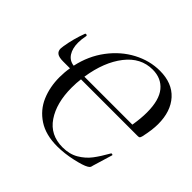

<svg xmlns="http://www.w3.org/2000/svg" viewBox="-160 -805 986 986"><g transform="rotate(45 333.0 -312.0)"><path d="M78 -499Q81 -497 80 -494Q74 -466 74 -441Q74 -399 91.5 -372Q109 -345 142 -341Q161 -429 211.5 -496Q262 -563 331 -599.5Q400 -636 474 -636Q563 -636 612 -582Q661 -528 661 -435Q661 -394 648 -335Q645 -324 642 -321Q639 -318 630 -318H218Q214 -289 214 -254Q214 -143 261 -73.5Q308 -4 398 -4Q448 -4 484.5 -25.5Q521 -47 545 -78.5Q569 -110 596 -158Q597 -160 600 -160Q603 -160 605.5 -158.5Q608 -157 607 -155L575 -49Q573 -38 570 -34Q567 -30 559 -25Q539 -13 482.5 -0.5Q426 12 375 12Q291 12 236.5 -24Q182 -60 157 -118.5Q132 -177 132 -248Q132 -284 138 -318H89Q58 -318 45 -327.5Q32 -337 32 -356Q32 -362 34 -374Q44 -437 67 -498Q69 -501 72 -501Q75 -501 78 -499ZM569 -340Q578 -394 578 -437Q578 -527 542 -570.5Q506 -614 443 -614Q357 -614 298.5 -539Q240 -464 221 -342V-340Z"/></g></svg>

Font: CormorantInfant-MediumItalic
Style: Italic
Weight: 500
Italic angle: -10°
Designer: Christian Thalmann (Catharsis Fonts)
Foundry: Catharsis Fonts
Version: Version 3.303